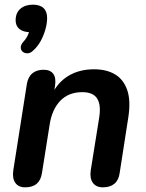

<svg xmlns="http://www.w3.org/2000/svg" viewBox="-20 -796 625 823"><path d="M123 -580Q111 -568 98.5 -567.5Q86 -567 77.5 -574Q69 -581 69 -593Q69 -605 81 -618Q94 -632 100.5 -648Q107 -664 110 -679L111 -658Q80 -658 63.5 -671.5Q47 -685 47 -709Q47 -741 67.5 -758.5Q88 -776 121 -776Q151 -776 166.5 -761.5Q182 -747 182 -719Q182 -696 174.5 -669.5Q167 -643 154 -619.5Q141 -596 123 -580ZM88 7Q59 7 45.5 -12.5Q32 -32 37 -66L95 -435Q100 -466 118.5 -481.5Q137 -497 167 -497Q195 -497 208 -480Q221 -463 216 -429L206 -365L202 -390Q227 -443 273.5 -471Q320 -499 383 -499Q437 -499 473.5 -477Q510 -455 525.5 -409.5Q541 -364 530 -293L493 -55Q489 -24 470.5 -8.5Q452 7 421 7Q392 7 378 -12.5Q364 -32 369 -66L405 -291Q414 -346 396.5 -373.5Q379 -401 333 -401Q274 -401 238.5 -364Q203 -327 193 -263L160 -55Q151 7 88 7Z"/></svg>

Font: Nunito ExtraLight
Style: Italic
Weight: 200
Italic angle: -9°
Designer: Vernon Adams
Foundry: Vernon Adams
Version: Version 3.602